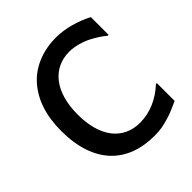

<svg xmlns="http://www.w3.org/2000/svg" viewBox="-162 -666 786 786"><g transform="rotate(-45 230.5 -273.0)"><path d="M283.2 12.2C321.3 12.2 336.4 8.8 373 -2C392.1 -7.3 423.3 -21 444.3 -30.8V-133.8H439C395.5 -92.8 339.8 -67.4 281.7 -67.4C183.1 -67.4 124 -143.1 124 -272C124 -402.3 186 -478.5 281.7 -478.5C312.5 -478.5 349.6 -467.8 376.5 -454.1C400.9 -441.4 421.9 -427.7 439 -413.1H444.3V-516.1C395.5 -541 339.4 -558.1 283.2 -558.1C209.5 -558.1 142.6 -531.2 99.6 -483.9C52.2 -431.6 28.8 -361.3 28.8 -272C28.8 -177.7 54.2 -105 99.6 -57.6C144 -11.2 207.5 12.2 283.2 12.2Z"/></g></svg>

Font: SG Kara
Style: Regular
Weight: 400
Designer: Damoon Khanjanzadeh
Version: Version 1.000